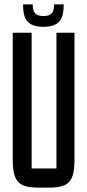

<svg xmlns="http://www.w3.org/2000/svg" viewBox="-20 -849 396 874"><path d="M178 -776C142 -776 129 -791 129 -829H85C85 -770 98 -727 178 -727C257 -727 270 -770 270 -829H226C226 -791 214 -776 178 -776ZM203 5C296 5 319 -24 319 -125V-700H237V-82H124V-700H38V-125C38 -24 62 5 155 5Z"/></svg>

Font: Queering
Style: Regular
Weight: 400
Designer: Adam Naccarato
Foundry: adamnac
Version: Version 2.000;hotconv 1.0.109;makeotfexe 2.5.65596